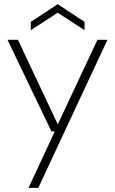

<svg xmlns="http://www.w3.org/2000/svg" viewBox="-20 -687 553 922"><path d="M117 215 243 -56H227L16 -496H66L257 -91H258L448 -496H496L164 215ZM128 -542V-582L257 -667L386 -582V-542L257 -626Z"/></svg>

Font: DM Sans 28pt ExtraLight
Style: Regular
Weight: 250
Version: Version 4.004;gftools[0.9.30]